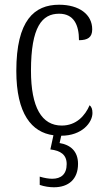

<svg xmlns="http://www.w3.org/2000/svg" viewBox="-20 -564 444 812"><path d="M208 228C270 228 310 194 310 129C310 74 276 48 232 41L239 10C327 10 371 -46 371 -86C371 -103 367 -112 359 -119C340 -75 303 -33 241 -33C157 -33 111 -109 111 -265C111 -451 158 -506 230 -506C292 -506 314 -459 314 -394C351 -394 370 -406 370 -440C370 -503 315 -544 230 -544C125 -544 49 -478 49 -264C49 -83 114 -4 206 8L193 68C236 73 262 90 262 130C262 173 238 192 201 192C186 192 168 189 148 183V218C168 225 190 228 208 228Z"/></svg>

Font: Noto Serif Hebrew Condensed Light
Style: Regular
Weight: 300
Width: 3
Designer: Monotype Design Team
Foundry: Monotype Imaging Inc.
Version: Version 2.004